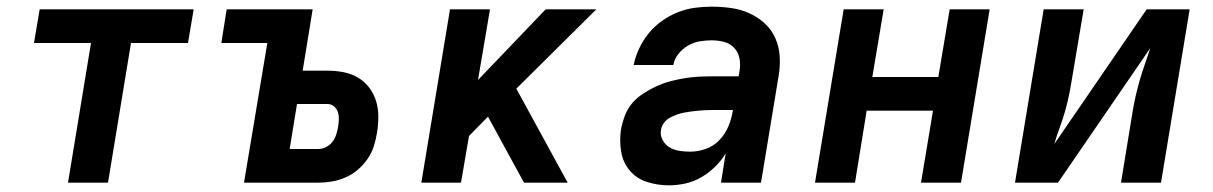

<svg xmlns="http://www.w3.org/2000/svg" viewBox="-20 -548 3640 576"><path d="M184 0 253 -419H82L99 -520H561L544 -419H373L304 0Z M712 0 782 -419H644L660 -520H918L888 -336H962Q987 -336 1010.5 -331.5Q1034 -327 1053.5 -315.5Q1073 -304 1087 -286Q1101 -268 1108 -245.5Q1115 -223 1115 -198.5Q1115 -174 1111 -150Q1108 -130 1101.5 -109.5Q1095 -89 1082.5 -71Q1070 -53 1053 -38.5Q1036 -24 1016 -15.5Q996 -7 975.5 -3.5Q955 0 935 0ZM849 -101H935Q946 -101 957.5 -106.5Q969 -112 976.5 -121.5Q984 -131 988 -142.5Q992 -154 994 -166Q996 -177 996.5 -188.5Q997 -200 994 -210.5Q991 -221 982.5 -228.5Q974 -236 962 -236H871Z M1244 0 1330 -520H1450L1414 -308L1617 -520H1769L1529 -282L1683 0H1552L1444 -198L1387 -140L1363 0Z M1987 8Q1953 8 1921.5 -2Q1890 -12 1869.5 -36Q1849 -60 1843.5 -93Q1838 -126 1843 -160Q1847 -181 1855 -202Q1863 -223 1877.5 -239.5Q1892 -256 1911.5 -268.5Q1931 -281 1951 -290Q1971 -299 1992 -304.5Q2013 -310 2034.5 -313.5Q2056 -317 2077 -318Q2098 -319 2118 -319H2196L2199 -338Q2202 -356 2198 -374.5Q2194 -393 2181.5 -405.5Q2169 -418 2151.5 -422.5Q2134 -427 2115 -427Q2097 -427 2079 -424Q2061 -421 2044.5 -411.5Q2028 -402 2015.5 -386.5Q2003 -371 2000 -353H1881Q1886 -378 1897.5 -402.5Q1909 -427 1926 -448Q1943 -469 1965.5 -485Q1988 -501 2013 -511Q2038 -521 2063.5 -524.5Q2089 -528 2114 -528Q2144 -528 2173 -524Q2202 -520 2227.5 -508.5Q2253 -497 2273.5 -478.5Q2294 -460 2305.5 -434.5Q2317 -409 2319 -380Q2321 -351 2316 -321L2263 0H2143L2157 -88Q2144 -66 2125 -47.5Q2106 -29 2083.5 -16Q2061 -3 2036 2.5Q2011 8 1987 8ZM2050 -93Q2073 -93 2096.5 -101Q2120 -109 2137.5 -127Q2155 -145 2164.5 -167.5Q2174 -190 2178 -213L2179 -218H2118Q2108 -218 2097 -217.5Q2086 -217 2075 -216Q2064 -215 2053 -213.5Q2042 -212 2031.5 -210Q2021 -208 2010 -204Q1999 -200 1989 -194.5Q1979 -189 1972 -179.5Q1965 -170 1963 -159Q1960 -143 1967.5 -128.5Q1975 -114 1988.5 -106Q2002 -98 2018 -95.5Q2034 -93 2050 -93Z M2425 0 2511 -520H2631L2597 -317H2795L2829 -520H2949L2863 0H2743L2779 -216H2580L2545 0Z M3025 0 3111 -520H3231L3196 -312Q3192 -287 3187 -262.5Q3182 -238 3175 -213.5Q3168 -189 3159 -165Q3150 -141 3143 -116L3420 -520H3549L3463 0H3343L3377 -208Q3381 -233 3386.5 -257.5Q3392 -282 3399 -306.5Q3406 -331 3414.5 -355Q3423 -379 3431 -404L3154 0Z"/></svg>

Font: Iosevka SS04 Extended Oblique
Style: Bold
Weight: 700
Width: 7
Italic angle: -9°
Monospace: yes
Designer: Belleve Invis
Foundry: Belleve Invis
Version: Version 19.0.0; ttfautohint (v1.8.4)